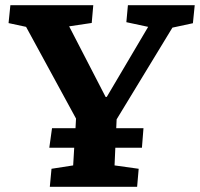

<svg xmlns="http://www.w3.org/2000/svg" viewBox="-20 -720 771 740"><path d="M20 -700H339.5L333.5 -631.5L246.5 -618.5L387 -346.5H391.5L551 -616.5L467 -634.5L473 -700H730.5L723.5 -630.5L644.5 -613.5L429.5 -260L428 -226H533L527 -150.5H424.5L421.5 -82.5L514.5 -69.5L508.5 0H172L178.5 -69.5L262 -82.5L266 -150.5H170L180.5 -226H271L273 -263L80.5 -616.5L13 -631Z"/></svg>

Font: Literata
Style: Italic
Weight: 400
Italic angle: -2°
Designer: Latin by Veronika Burian and Jose Scaglione. Greek by Irene Vlachou. Cyrillic by Vera Evstafieva
Foundry: TypeTogether
Version: Version 3.103;gftools[0.9.29]